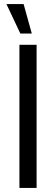

<svg xmlns="http://www.w3.org/2000/svg" viewBox="-20 -919 274 939"><path d="M75 0V-700H159V0ZM11.5 -899H95.5L135.5 -755H79.5Z"/></svg>

Font: Urbanist Medium
Style: Regular
Weight: 500
Designer: Corey Hu
Foundry: Corey Hu
Version: Version 1.321; ttfautohint (v1.8.4.7-5d5b)